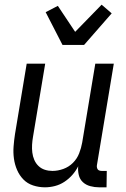

<svg xmlns="http://www.w3.org/2000/svg" viewBox="-20 -792 540 820"><path d="M172 8Q146 8 121.5 0Q97 -8 80 -25.5Q63 -43 53 -66Q43 -89 39.5 -114.5Q36 -140 38 -166.5Q40 -193 44 -219L94 -520H173L121 -208Q118 -191 117 -174Q116 -157 118 -140.5Q120 -124 126.5 -109Q133 -94 144.5 -83Q156 -72 171.5 -67Q187 -62 204 -62Q227 -62 250.5 -70.5Q274 -79 291.5 -96.5Q309 -114 318 -137Q327 -160 331 -183L387 -520H466L394 -87Q393 -82 394 -77Q395 -72 397.5 -68.5Q400 -65 405 -63.5Q410 -62 415 -62H436L435 8H403Q384 8 365.5 3Q347 -2 334 -14Q321 -26 316.5 -44.5Q312 -63 314 -82Q304 -62 289 -45Q274 -28 255 -15.5Q236 -3 214.5 2.5Q193 8 172 8ZM247 -600 175 -740 227 -767 301 -656 414 -772 457 -735 339 -600Z"/></svg>

Font: Iosevka
Style: Italic
Weight: 400
Italic angle: -9°
Monospace: yes
Designer: Belleve Invis
Foundry: Belleve Invis
Version: Version 32.5.0; ttfautohint (v1.8.4)